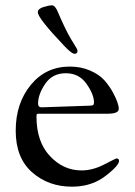

<svg xmlns="http://www.w3.org/2000/svg" viewBox="-20 -682 506 721"><path d="M122 -636C122 -621.3 154.7 -579.7 220 -511C239.3 -490.3 252.7 -480 260 -480C267.3 -480 271 -483.7 271 -491C271 -493.7 270 -496.7 268 -500L259 -515L244.5 -539C238.8 -548.3 231.5 -562.3 222.5 -581C213.5 -599.7 205.3 -617.8 198 -635.5C190.7 -653.2 183.2 -662 175.5 -662C167.8 -662 157 -659.8 143 -655.5C129 -651.2 122 -644.7 122 -636ZM100.5 -35C141.5 1 191.3 19 250 19C293.3 19 331 8.7 363 -12C376.3 -20.7 390.3 -31.8 405 -45.5C419.7 -59.2 427 -70 427 -78C427 -84 423.7 -87 417 -87C415.7 -87 400.5 -79.5 371.5 -64.5C342.5 -49.5 314 -42 286 -42C240.7 -42 201.2 -60 167.5 -96C133.8 -132 117 -181.3 117 -244C117 -249.3 117.5 -252.5 118.5 -253.5C119.5 -254.5 122.7 -255 128 -255H385C412.3 -255 426 -261 426 -273C426 -287 418.7 -307.7 404 -335C395.3 -351 384.7 -366.2 372 -380.5C359.3 -394.8 341.5 -407 318.5 -417C295.5 -427 270 -432 242 -432C182 -432 133.2 -409 95.5 -363C57.8 -317 39 -259.8 39 -191.5C39 -123.2 59.5 -71 100.5 -35ZM136 -279C127.3 -279 123 -283.7 123 -293C123 -316.3 132 -341.2 150 -367.5C168 -393.8 193.7 -407 227 -407C260.3 -407 286.3 -393.7 305 -367C323.7 -340.3 333 -317 333 -297C333 -292.3 331.8 -289.2 329.5 -287.5C327.2 -285.8 321.3 -285 312 -285Z"/></svg>

Font: Sorts Mill Goudy
Style: Regular
Weight: 400
Version: Version 003.101